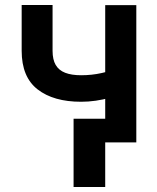

<svg xmlns="http://www.w3.org/2000/svg" viewBox="-20 -566 625 763"><path d="M521.7 -545.5V0H398.1V-545.5ZM463.8 -299V-193.9Q442.8 -184.7 416.4 -177.4Q389.9 -170.1 360.6 -165.8Q331.3 -161.6 302.2 -161.6Q192.8 -161.6 129.4 -210.8Q66.1 -259.9 66.1 -364.3V-546.2H188.9V-364.3Q188.9 -329.2 201.3 -307.9Q213.8 -286.6 239 -276.8Q264.2 -267 302.2 -267Q344.8 -267 383.2 -275.6Q421.5 -284.1 463.8 -299ZM398.1 -94.1V177.2H272.4V-94.1Z"/></svg>

Font: InterMG SemiBold
Style: Regular
Weight: 600
Designer: Rasmus Andersson
Foundry: rsms
Version: Version 3.019;December 26, 2023;FontCreator 15.0.0.2955 64-b